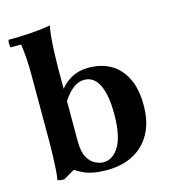

<svg xmlns="http://www.w3.org/2000/svg" viewBox="-109 -803 808 907"><g transform="rotate(-15 295.0 -350.0)"><path d="M12 -700Q70 -700 121 -703.5Q172 -707 219 -715Q213 -693 210 -656Q207 -619 205.5 -579.5Q204 -540 204 -510V-78V-58L96 5Q88 5 80 4Q72 3 64 0Q68 -23 70 -56Q72 -89 73 -124.5Q74 -160 74 -190V-510Q74 -599 64 -663H12Q8 -682 12 -700ZM344 -475Q403 -475 449 -449.5Q495 -424 522 -371Q549 -318 549 -237Q549 -154 517.5 -98Q486 -42 431 -13.5Q376 15 303 15Q231 15 187 -6.5Q143 -28 107 -62L204 -152Q204 -100 220 -72.5Q236 -45 258 -35Q280 -25 296 -25Q344 -25 374 -76.5Q404 -128 404 -232Q404 -326 379.5 -375.5Q355 -425 308 -425Q280 -425 254.5 -406Q229 -387 204 -349L194 -395Q216 -430 254 -452.5Q292 -475 344 -475Z"/></g></svg>

Font: Poltawski Nowy
Style: Bold
Weight: 700
Designer: Adam Pótawski, Mateusz Machalski, Borys Kosmynka, Ania Wieluska
Foundry: Capitalics.wtf
Version: Version 1.001;gftools[0.9.25]